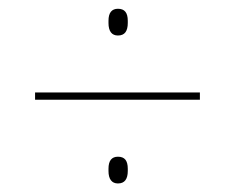

<svg xmlns="http://www.w3.org/2000/svg" viewBox="-20 -532 536 438"><path d="M60 -304.5V-321H436V-304.5ZM249 -113.5Q238.5 -113.5 233 -120.8Q227.5 -128 227.5 -142V-147Q227.5 -161 233 -167.8Q238.5 -174.5 249 -174.5Q260.5 -174.5 266 -167.8Q271.5 -161 271.5 -147V-142Q271.5 -128 266 -120.8Q260.5 -113.5 249 -113.5ZM249 -451Q238.5 -451 233 -458.2Q227.5 -465.5 227.5 -479.5V-484.5Q227.5 -498.5 233 -505.2Q238.5 -512 249 -512Q260.5 -512 266 -505.2Q271.5 -498.5 271.5 -484.5V-479.5Q271.5 -465.5 266 -458.2Q260.5 -451 249 -451Z"/></svg>

Font: Anek Gurmukhi Thin
Style: Regular
Weight: 250
Designer: Sarang Kulkarni (Gurmukhi), Yesha Goshar (Latin)
Foundry: Ek Type
Version: Version 1.003